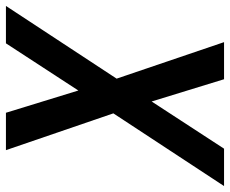

<svg xmlns="http://www.w3.org/2000/svg" viewBox="-95 -691 775 647"><g transform="rotate(90 292.5 -367.5)"><path d="M-11 0H115L274 -244L349 0H475L351 -362L596 -735H470L311 -491L236 -735H111L234 -373Z"/></g></svg>

Font: Iosevka Sparkle SmBdObl
Style: Regular
Weight: 600
Italic angle: -9°
Designer: Belleve Invis
Foundry: Belleve Invis
Version: Version 4.5.0; ttfautohint (v1.8.3)